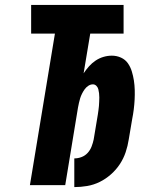

<svg xmlns="http://www.w3.org/2000/svg" viewBox="-20 -755 640 783"><path d="M283 8V-109Q298 -109 312.5 -114.5Q327 -120 337.5 -131.5Q348 -143 353.5 -157.5Q359 -172 362 -186L379 -288Q380 -297 381.5 -305.5Q383 -314 383.5 -323Q384 -332 384.5 -340.5Q385 -349 385 -357.5Q385 -366 384 -374.5Q383 -383 381 -391Q379 -399 373 -405Q367 -411 359 -411Q349 -411 340 -405Q331 -399 325 -390.5Q319 -382 314.5 -373Q310 -364 307 -354.5Q304 -345 302 -335.5Q300 -326 298 -316L246 0H102L204 -618H107V-735H484V-618H348L321 -456Q331 -471 343 -484.5Q355 -498 370 -508Q385 -518 402 -523Q419 -528 436 -528Q456 -528 473.5 -520Q491 -512 501.5 -497Q512 -482 517.5 -464Q523 -446 526 -427Q529 -408 529.5 -388Q530 -368 529 -348.5Q528 -329 525.5 -309Q523 -289 519 -269L505 -186Q501 -160 492.5 -134.5Q484 -109 469 -86Q454 -63 432.5 -44Q411 -25 386.5 -13Q362 -1 335.5 3.5Q309 8 283 8Z"/></svg>

Font: Iosevka SS04 Hv Ex Obl
Style: Regular
Weight: 900
Width: 7
Italic angle: -9°
Monospace: yes
Designer: Belleve Invis
Foundry: Belleve Invis
Version: Version 19.0.0; ttfautohint (v1.8.4)